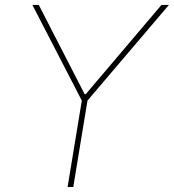

<svg xmlns="http://www.w3.org/2000/svg" viewBox="-20 -747 695 767"><path d="M109.4 -727.3H134.9L318.2 -370.7H322.4L625 -727.3H654.8L329.5 -345.2L272.7 0H250L306.8 -345.2Z"/></svg>

Font: Inter UI Thin
Style: Italic
Weight: 100
Italic angle: -9.39999°
Designer: Rasmus Andersson
Foundry: rsms
Version: 3.2;8d6f07862